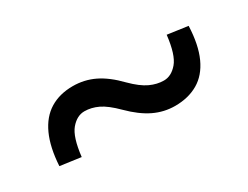

<svg xmlns="http://www.w3.org/2000/svg" viewBox="-33 -578 602 466"><g transform="rotate(-30 268.0 -345.0)"><path d="M289 -371Q313 -347 332.5 -338Q352 -329 371 -329Q392 -329 409 -349Q426 -369 432 -422L489 -414Q487 -362 471.5 -328Q456 -294 428.5 -278Q401 -262 364 -262Q333 -262 305 -275.5Q277 -289 248 -318Q223 -343 204 -352Q185 -361 166 -361Q145 -361 128 -341Q111 -321 105 -268L47 -276Q50 -327 65.5 -361Q81 -395 108 -411.5Q135 -428 172 -428Q204 -428 232 -414.5Q260 -401 289 -371Z"/></g></svg>

Font: Source Serif 4 18pt Medium
Style: Regular
Weight: 500
Designer: Frank Grießhammer
Foundry: Adobe Systems Incorporated
Version: Version 4.004;hotconv 1.0.116;makeotfexe 2.5.65601